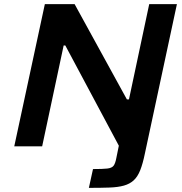

<svg xmlns="http://www.w3.org/2000/svg" viewBox="-20 -708 880 929"><path d="M410 201 430 110Q477 110 499 107.5Q521 105 529.5 94Q538 83 543 56L555 -3L296 -488H288L184 0H49L197 -688H341L594 -227H604L702 -688H836L681 35Q671 84 658.5 115.5Q646 147 627 164.5Q608 182 579.5 190Q551 198 509.5 199.5Q468 201 410 201Z"/></svg>

Font: Saira Expanded SemiBold
Style: Italic
Weight: 600
Width: 7
Italic angle: -12°
Designer: Hector Gatti with collaboration of the Omnibus-Type team
Foundry: Omnibus-Type
Version: Version 1.101